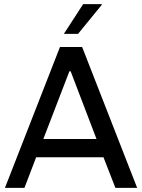

<svg xmlns="http://www.w3.org/2000/svg" viewBox="-20 -915 692 935"><path d="M385 -895H475L476 -892L360 -750H291ZM542 0 484 -149H156L99 0H4L272 -686H380L648 0ZM450 -238 324 -568H318L191 -238Z"/></svg>

Font: Chivo
Style: Regular
Weight: 400
Designer: Hector Gatti
Foundry: Omnibus-Type
Version: Version 1.007;PS 001.007;hotconv 1.0.88;makeotf.lib2.5.64775